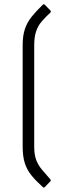

<svg xmlns="http://www.w3.org/2000/svg" viewBox="-20 -718 304 881"><path d="M176 140Q145 112 124.5 87Q104 62 94 31Q84 0 84 -45V-511Q84 -555 94.5 -585.5Q105 -616 125.5 -641.5Q146 -667 176 -696Q181 -701 186 -696L211 -670Q216 -665 211 -660Q187 -638 170.5 -618.5Q154 -599 145.5 -573.5Q137 -548 137 -510V-45Q137 -7 146.5 17Q156 41 172.5 60.5Q189 80 211 105Q215 110 211 114L186 140Q181 145 176 140Z"/></svg>

Font: Sofia Sans Light
Style: Regular
Weight: 300
Designer: Botio Nikoltchev, Ani Petrova
Foundry: lettersoup
Version: Version 4.100; ttfautohint (v1.8.3)